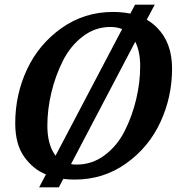

<svg xmlns="http://www.w3.org/2000/svg" viewBox="-20 -759 771 819"><path d="M147 40 176 -15Q121 -37 83 -90.5Q45 -144 45 -233Q45 -356 95.5 -463.5Q146 -571 243 -639.5Q340 -708 461 -708Q501 -708 536 -701L556 -739H640L606 -675Q630 -661 649 -642Q714 -577 714 -467Q714 -345 664 -237.5Q614 -130 517.5 -61.5Q421 7 299 7Q273 7 250 4L231 40ZM182 -223Q182 -147 212 -102L217 -95L501 -635Q479 -644 451 -644Q386 -644 333 -603.5Q280 -563 248 -499Q216 -435 199 -363.5Q182 -292 182 -223ZM307 -57Q373 -57 426.5 -97Q480 -137 512 -200.5Q544 -264 561 -336Q578 -408 578 -477Q578 -539 557 -581L283 -59Q294 -57 307 -57Z"/></svg>

Font: Volkhov
Style: Bold Italic
Weight: 700
Designer: Cyreal (www.cyreal.org)
Foundry: Cyreal (www.cyreal.org)
Version: Version 1.001